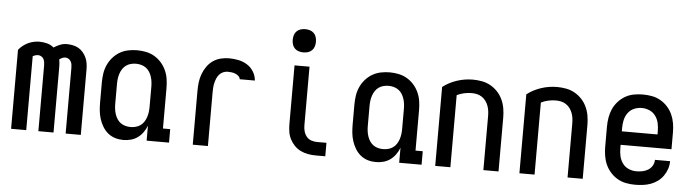

<svg xmlns="http://www.w3.org/2000/svg" viewBox="-47 -934 4093 1136"><g transform="rotate(5 2000.0 -365.5)"><path d="M43 0V-469Q54 -483 68 -494Q82 -505 97.5 -512.5Q113 -520 130.5 -524Q148 -528 165 -528Q188 -528 211 -522Q234 -516 251 -501Q268 -512 287.5 -520Q307 -528 327 -528Q345 -528 363 -524.5Q381 -521 396.5 -512.5Q412 -504 424 -490Q436 -476 443.5 -460Q451 -444 454 -426Q457 -408 457 -390V0H367V-390Q367 -400 365.5 -410Q364 -420 359 -428.5Q354 -437 345.5 -442.5Q337 -448 327 -448Q317 -448 308 -444Q299 -440 291 -434Q293 -424 294 -412.5Q295 -401 295 -390V0H205V-390Q205 -400 203.5 -410Q202 -420 197.5 -428.5Q193 -437 184 -442.5Q175 -448 165 -448Q157 -448 148.5 -445.5Q140 -443 133 -439V0Z M710 8Q685 8 661.5 1Q638 -6 619 -21.5Q600 -37 587 -58.5Q574 -80 566.5 -103.5Q559 -127 556.5 -151Q554 -175 554 -200V-320Q554 -347 558 -373.5Q562 -400 573 -424.5Q584 -449 602 -469.5Q620 -490 643 -503.5Q666 -517 692.5 -522.5Q719 -528 746 -528Q773 -528 799.5 -522.5Q826 -517 849 -503.5Q872 -490 890 -469.5Q908 -449 919 -424.5Q930 -400 934 -373.5Q938 -347 938 -320V-80H981V0H848V-89Q840 -68 826.5 -49Q813 -30 795 -17Q777 -4 755 2Q733 8 710 8ZM746 -72Q761 -72 776.5 -76Q792 -80 804.5 -89Q817 -98 825.5 -111Q834 -124 839 -139Q844 -154 846 -169.5Q848 -185 848 -200V-320Q848 -335 846 -350.5Q844 -366 839 -381Q834 -396 825.5 -409Q817 -422 804.5 -431Q792 -440 776.5 -444Q761 -448 746 -448Q731 -448 715.5 -444Q700 -440 687.5 -431Q675 -422 666.5 -409Q658 -396 653 -381Q648 -366 646 -350.5Q644 -335 644 -320V-200Q644 -185 646 -169.5Q648 -154 653 -139Q658 -124 666.5 -111Q675 -98 687.5 -89Q700 -80 715.5 -76Q731 -72 746 -72Z M1122 0V-320Q1122 -345 1125 -370.5Q1128 -396 1137 -420Q1146 -444 1160.5 -465Q1175 -486 1195.5 -500.5Q1216 -515 1241 -521.5Q1266 -528 1291 -528Q1319 -528 1347 -522.5Q1375 -517 1399 -502Q1423 -487 1438 -462.5Q1453 -438 1455 -410H1365Q1364 -421 1355 -429Q1346 -437 1335.5 -441Q1325 -445 1314 -446.5Q1303 -448 1291 -448Q1277 -448 1264 -442.5Q1251 -437 1241.5 -426.5Q1232 -416 1226.5 -403Q1221 -390 1217.5 -376Q1214 -362 1213 -348Q1212 -334 1212 -320V0Z M1909 0H1853Q1829 0 1806.5 -4Q1784 -8 1763 -18Q1742 -28 1725.5 -45Q1709 -62 1698.5 -82.5Q1688 -103 1684.5 -126Q1681 -149 1681 -172V-520H1770V-172Q1770 -154 1774.5 -137Q1779 -120 1790 -106Q1801 -92 1818 -86Q1835 -80 1853 -80H1909ZM1726 -601Q1712 -601 1698.5 -605Q1685 -609 1675 -619Q1665 -629 1661 -642.5Q1657 -656 1657 -670Q1657 -684 1661 -697.5Q1665 -711 1675 -721Q1685 -731 1698.5 -735Q1712 -739 1726 -739Q1740 -739 1753.5 -735Q1767 -731 1777 -721Q1787 -711 1791 -697.5Q1795 -684 1795 -670Q1795 -656 1791 -642.5Q1787 -629 1777 -619Q1767 -609 1753.5 -605Q1740 -601 1726 -601Z M2210 8Q2185 8 2161.5 1Q2138 -6 2119 -21.5Q2100 -37 2087 -58.5Q2074 -80 2066.5 -103.5Q2059 -127 2056.5 -151Q2054 -175 2054 -200V-320Q2054 -347 2058 -373.5Q2062 -400 2073 -424.5Q2084 -449 2102 -469.5Q2120 -490 2143 -503.5Q2166 -517 2192.5 -522.5Q2219 -528 2246 -528Q2273 -528 2299.5 -522.5Q2326 -517 2349 -503.5Q2372 -490 2390 -469.5Q2408 -449 2419 -424.5Q2430 -400 2434 -373.5Q2438 -347 2438 -320V-80H2481V0H2348V-89Q2340 -68 2326.5 -49Q2313 -30 2295 -17Q2277 -4 2255 2Q2233 8 2210 8ZM2246 -72Q2261 -72 2276.5 -76Q2292 -80 2304.5 -89Q2317 -98 2325.5 -111Q2334 -124 2339 -139Q2344 -154 2346 -169.5Q2348 -185 2348 -200V-320Q2348 -335 2346 -350.5Q2344 -366 2339 -381Q2334 -396 2325.5 -409Q2317 -422 2304.5 -431Q2292 -440 2276.5 -444Q2261 -448 2246 -448Q2231 -448 2215.5 -444Q2200 -440 2187.5 -431Q2175 -422 2166.5 -409Q2158 -396 2153 -381Q2148 -366 2146 -350.5Q2144 -335 2144 -320V-200Q2144 -185 2146 -169.5Q2148 -154 2153 -139Q2158 -124 2166.5 -111Q2175 -98 2187.5 -89Q2200 -80 2215.5 -76Q2231 -72 2246 -72Z M2562 0V-469Q2600 -498 2646 -513Q2692 -528 2740 -528Q2767 -528 2794 -523Q2821 -518 2845 -504.5Q2869 -491 2887.5 -471Q2906 -451 2917.5 -426Q2929 -401 2933.5 -374Q2938 -347 2938 -320V0H2848V-320Q2848 -336 2846 -351.5Q2844 -367 2838.5 -382Q2833 -397 2823.5 -410Q2814 -423 2800.5 -432Q2787 -441 2771.5 -444.5Q2756 -448 2740 -448Q2717 -448 2694.5 -443Q2672 -438 2652 -428V0Z M3062 0V-469Q3100 -498 3146 -513Q3192 -528 3240 -528Q3267 -528 3294 -523Q3321 -518 3345 -504.5Q3369 -491 3387.5 -471Q3406 -451 3417.5 -426Q3429 -401 3433.5 -374Q3438 -347 3438 -320V0H3348V-320Q3348 -336 3346 -351.5Q3344 -367 3338.5 -382Q3333 -397 3323.5 -410Q3314 -423 3300.5 -432Q3287 -441 3271.5 -444.5Q3256 -448 3240 -448Q3217 -448 3194.5 -443Q3172 -438 3152 -428V0Z M3750 8Q3723 8 3696 3Q3669 -2 3645.5 -15.5Q3622 -29 3603.5 -49.5Q3585 -70 3574 -94.5Q3563 -119 3558.5 -146Q3554 -173 3554 -200V-320Q3554 -347 3558.5 -374Q3563 -401 3574 -425.5Q3585 -450 3603.5 -470.5Q3622 -491 3645.5 -504.5Q3669 -518 3696 -523Q3723 -528 3750 -528Q3777 -528 3804 -523Q3831 -518 3854.5 -504.5Q3878 -491 3896.5 -470.5Q3915 -450 3926 -425.5Q3937 -401 3941.5 -374Q3946 -347 3946 -320V-220H3644V-200Q3644 -176 3649 -153Q3654 -130 3668 -110.5Q3682 -91 3704 -81.5Q3726 -72 3750 -72Q3768 -72 3786 -75.5Q3804 -79 3819.5 -88.5Q3835 -98 3844.5 -114Q3854 -130 3854 -149H3944Q3944 -125 3936.5 -102.5Q3929 -80 3915.5 -61Q3902 -42 3883 -28Q3864 -14 3842 -6Q3820 2 3796.5 5Q3773 8 3750 8ZM3856 -300V-320Q3856 -344 3851 -367Q3846 -390 3832 -409.5Q3818 -429 3796 -438.5Q3774 -448 3750 -448Q3726 -448 3704 -438.5Q3682 -429 3668 -409.5Q3654 -390 3649 -367Q3644 -344 3644 -320V-300Z"/></g></svg>

Font: Iosevka Bendy Medium
Style: Regular
Weight: 500
Monospace: yes
Designer: Belleve Invis
Foundry: Belleve Invis
Version: Version 30.1.2